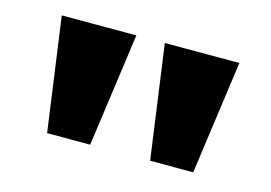

<svg xmlns="http://www.w3.org/2000/svg" viewBox="-54 -801 698 495"><g transform="rotate(15 295.5 -553.5)"><path d="M100 -402 58 -705H257L215 -402ZM375 -402 333 -705H532L490 -402Z"/></g></svg>

Font: Nunito Sans 7pt Expanded ExtraBold
Style: Regular
Weight: 800
Width: 7
Designer: Vernon Adams
Foundry: Vernon Adams
Version: Version 3.101;gftools[0.9.27]